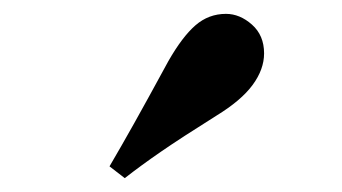

<svg xmlns="http://www.w3.org/2000/svg" viewBox="-20 -894 493 277"><path d="M138 -654Q155 -683 173.5 -716Q192 -749 223 -806Q243 -841 262 -857.5Q281 -874 306 -874Q326 -874 343.5 -858.5Q361 -843 361 -817Q361 -794 344.5 -771.5Q328 -749 292 -727Q241 -695 212 -675Q183 -655 160 -637Z"/></svg>

Font: Noto Serif JP Black
Style: Regular
Weight: 900
Designer: Ryoko NISHIZUKA 西塚涼子 (kana & ideographs); Frank Grießhammer (Latin, Greek & Cyrillic); Wenlong ZHANG 张文龙 (bopomofo); San
Foundry: Adobe
Version: Version 2.003-H1;hotconv 1.1.1;makeotfexe 2.6.0